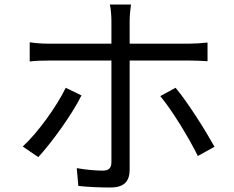

<svg xmlns="http://www.w3.org/2000/svg" viewBox="-20 -804 1040 853"><path d="M342 -380 272 -414C233 -333 148 -214 81 -153L150 -106C207 -167 300 -295 342 -380ZM760 -414 692 -377C745 -314 820 -190 859 -111L933 -152C893 -224 814 -350 760 -414ZM112 -616V-531C139 -534 167 -535 198 -535H475V-527C475 -480 475 -138 475 -84C475 -57 463 -46 436 -46C410 -46 365 -49 321 -57L328 22C369 27 428 29 470 29C531 29 556 2 556 -50C556 -122 556 -446 556 -527V-535H821C845 -535 875 -534 902 -532V-615C877 -612 844 -610 820 -610H556V-713C556 -734 560 -770 562 -784H468C472 -769 475 -734 475 -713V-610H197C165 -610 140 -612 112 -616Z"/></svg>

Font: Source Han Sans KR
Style: Regular
Weight: 400
Designer: Ryoko NISHIZUKA 西塚涼子 (kana, bopomofo & ideographs); Paul D. Hunt (Latin, Greek & Cyrillic); Sandoll Communications 산돌커뮤니
Foundry: Adobe
Version: Version 2.004;hotconv 1.0.118;makeotfexe 2.5.65603